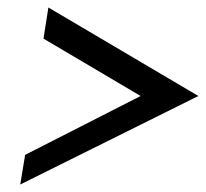

<svg xmlns="http://www.w3.org/2000/svg" viewBox="-20 -538 549 512"><path d="M34 -46 509 -282 109 -518 96 -435 355 -282 47 -125Z"/></svg>

Font: Charger Pro
Style: BdObl
Weight: 700
Designer: Jasper
Foundry: Cannot Into Space Fonts
Version: Version 1.09